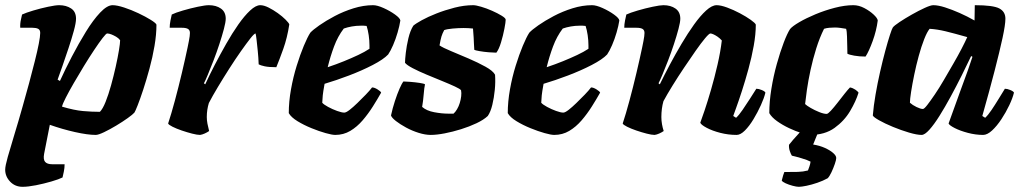

<svg xmlns="http://www.w3.org/2000/svg" viewBox="-36 -520 3929 740"><path d="M51 200Q22 200 3 180Q-16 160 -16 134Q-16 120 -6 84.5Q4 49 19.5 -1.5Q35 -52 51 -109Q64 -154 76 -199Q88 -244 98 -283.5Q108 -323 113.5 -351.5Q119 -380 119 -393Q119 -405 111 -409Q103 -413 89 -413H42Q41 -429 45 -446Q49 -463 49 -464Q64 -471 92.5 -479.5Q121 -488 149.5 -494Q178 -500 192 -500Q219 -500 238 -487.5Q257 -475 257 -448Q257 -432 248.5 -401Q240 -370 228 -334Q216 -298 204.5 -265Q193 -232 186 -213L195 -208Q215 -252 241 -302Q267 -352 295 -397.5Q323 -443 350 -471.5Q377 -500 398 -500Q415 -500 442.5 -491Q470 -482 497.5 -469Q525 -456 545 -443.5Q565 -431 567 -425Q567 -387 559.5 -343Q552 -299 540 -255Q528 -211 516 -174.5Q504 -138 494.5 -114Q485 -90 482 -86Q476 -79 456.5 -65Q437 -51 412 -36Q387 -21 365 -10.5Q343 0 333 0Q302 0 253 -11Q204 -22 156 -39L134 73Q130 95 138 104Q146 113 165 113H213Q213 127 210 141.5Q207 156 205 164Q191 171 162 179.5Q133 188 102.5 194Q72 200 51 200ZM349 -89Q360 -100 371 -127.5Q382 -155 392 -191Q402 -227 410 -263Q418 -299 422.5 -326.5Q427 -354 427 -365Q421 -373 411.5 -378.5Q402 -384 393 -387.5Q384 -391 377 -391Q373 -391 359.5 -373.5Q346 -356 327 -327.5Q308 -299 287.5 -265.5Q267 -232 248.5 -200Q230 -168 217.5 -143.5Q205 -119 203 -109Q250 -95 284 -92Q318 -89 349 -89Z M735 0Q724 0 704.5 -5Q685 -10 664.5 -17Q644 -24 629 -31.5Q614 -39 612 -44Q624 -80 638 -132Q652 -184 665 -239Q678 -294 687 -337Q690 -352 692 -362Q694 -372 695 -380Q696 -388 696 -393Q696 -404 688.5 -408.5Q681 -413 665 -413H618Q618 -426 621 -441Q624 -456 626 -464Q640 -471 669 -479.5Q698 -488 726.5 -494Q755 -500 769 -500Q797 -500 815.5 -487Q834 -474 834 -448Q834 -435 827 -408.5Q820 -382 809.5 -350Q799 -318 787 -287Q775 -256 765 -232Q755 -208 750 -199L755 -195Q771 -230 792 -270.5Q813 -311 836 -351.5Q859 -392 882.5 -425.5Q906 -459 928 -479.5Q950 -500 967 -500Q981 -500 999 -491Q1017 -482 1034.5 -469.5Q1052 -457 1064.5 -444.5Q1077 -432 1079 -426Q1071 -374 1056 -332Q1041 -290 1029 -261Q1000 -261 984 -264.5Q968 -268 961 -272Q960 -299 957.5 -323Q955 -347 953 -365.5Q951 -384 949 -391Q944 -391 929 -372Q914 -353 892.5 -322.5Q871 -292 848 -256Q825 -220 804 -185Q783 -150 769 -123Q765 -110 763 -96.5Q761 -83 761 -69Q761 -57 763.5 -43.5Q766 -30 770 -15Q763 -10 753 -5.5Q743 -1 735 0Z M1256 0Q1244 0 1219 -7Q1194 -14 1164.5 -26Q1135 -38 1110.5 -53Q1086 -68 1077 -84Q1077 -128 1085.5 -175.5Q1094 -223 1107.5 -266.5Q1121 -310 1135 -343.5Q1149 -377 1160 -394Q1170 -405 1195 -422.5Q1220 -440 1254 -458Q1288 -476 1326.5 -488Q1365 -500 1402 -500Q1418 -500 1442.5 -489Q1467 -478 1486.5 -464Q1506 -450 1507 -441Q1504 -421 1496.5 -395Q1489 -369 1479 -346Q1469 -323 1460 -310Q1442 -291 1400.5 -269.5Q1359 -248 1309 -229Q1259 -210 1215 -197Q1209 -164 1208 -152.5Q1207 -141 1206 -124Q1212 -117 1228.5 -108Q1245 -99 1263 -92.5Q1281 -86 1291 -86Q1298 -86 1311.5 -96.5Q1325 -107 1341.5 -123Q1358 -139 1373.5 -155Q1389 -171 1398 -183Q1407 -183 1419 -175.5Q1431 -168 1433 -163Q1419 -138 1401 -109.5Q1383 -81 1361.5 -56Q1340 -31 1314 -15.5Q1288 0 1256 0ZM1227 -261Q1260 -272 1289.5 -284Q1319 -296 1344.5 -308Q1370 -320 1388 -332Q1388 -335 1388 -338Q1388 -341 1388 -345Q1388 -364 1385 -384.5Q1382 -405 1377 -420Q1371 -421 1365.5 -421Q1360 -421 1354 -421Q1337 -421 1320 -418Q1303 -415 1289 -410Q1266 -380 1251.5 -341Q1237 -302 1227 -261Z M1624 0Q1603 0 1577.5 -8Q1552 -16 1529 -28.5Q1506 -41 1490 -53.5Q1474 -66 1471 -75Q1477 -103 1486 -130.5Q1495 -158 1504 -178.5Q1513 -199 1519 -206Q1527 -206 1545.5 -204.5Q1564 -203 1581 -200.5Q1598 -198 1602 -195Q1599 -182 1597 -156.5Q1595 -131 1591 -108Q1608 -93 1637.5 -87.5Q1667 -82 1691 -82Q1696 -82 1701.5 -82Q1707 -82 1712 -82Q1719 -88 1725.5 -99Q1732 -110 1736 -123Q1740 -136 1741.5 -149Q1743 -162 1741 -172Q1738 -177 1717.5 -186.5Q1697 -196 1667.5 -208Q1638 -220 1608 -232.5Q1578 -245 1555 -257Q1532 -269 1525 -278Q1525 -290 1528 -316.5Q1531 -343 1538 -372.5Q1545 -402 1557 -421Q1566 -429 1589.5 -442Q1613 -455 1646 -468Q1679 -481 1716 -490.5Q1753 -500 1788 -500Q1798 -500 1818.5 -494Q1839 -488 1860.5 -478.5Q1882 -469 1897.5 -459.5Q1913 -450 1913 -444Q1913 -435 1908 -409Q1903 -383 1895 -356.5Q1887 -330 1877 -317Q1867 -317 1848 -318.5Q1829 -320 1812 -323Q1795 -326 1792 -328Q1791 -344 1790.5 -354Q1790 -364 1789.5 -376Q1789 -388 1787 -410Q1779 -411 1769 -411.5Q1759 -412 1751 -412Q1731 -412 1709 -410Q1687 -408 1676 -404Q1669 -391 1665.5 -379.5Q1662 -368 1658 -345Q1671 -336 1702.5 -323Q1734 -310 1770 -294.5Q1806 -279 1835 -263Q1864 -247 1872 -232Q1874 -204 1871 -173.5Q1868 -143 1861.5 -116Q1855 -89 1844 -73Q1828 -58 1800.5 -45Q1773 -32 1741 -22Q1709 -12 1678 -6Q1647 0 1624 0Z M2100 0Q2088 0 2063 -7Q2038 -14 2008.5 -26Q1979 -38 1954.5 -53Q1930 -68 1921 -84Q1921 -128 1929.5 -175.5Q1938 -223 1951.5 -266.5Q1965 -310 1979 -343.5Q1993 -377 2004 -394Q2014 -405 2039 -422.5Q2064 -440 2098 -458Q2132 -476 2170.5 -488Q2209 -500 2246 -500Q2262 -500 2286.5 -489Q2311 -478 2330.5 -464Q2350 -450 2351 -441Q2348 -421 2340.5 -395Q2333 -369 2323 -346Q2313 -323 2304 -310Q2286 -291 2244.5 -269.5Q2203 -248 2153 -229Q2103 -210 2059 -197Q2053 -164 2052 -152.5Q2051 -141 2050 -124Q2056 -117 2072.5 -108Q2089 -99 2107 -92.5Q2125 -86 2135 -86Q2142 -86 2155.5 -96.5Q2169 -107 2185.5 -123Q2202 -139 2217.5 -155Q2233 -171 2242 -183Q2251 -183 2263 -175.5Q2275 -168 2277 -163Q2263 -138 2245 -109.5Q2227 -81 2205.5 -56Q2184 -31 2158 -15.5Q2132 0 2100 0ZM2071 -261Q2104 -272 2133.5 -284Q2163 -296 2188.5 -308Q2214 -320 2232 -332Q2232 -335 2232 -338Q2232 -341 2232 -345Q2232 -364 2229 -384.5Q2226 -405 2221 -420Q2215 -421 2209.5 -421Q2204 -421 2198 -421Q2181 -421 2164 -418Q2147 -415 2133 -410Q2110 -380 2095.5 -341Q2081 -302 2071 -261Z M2487 0Q2476 0 2456.5 -5Q2437 -10 2416.5 -17Q2396 -24 2381 -31.5Q2366 -39 2364 -44Q2376 -80 2390 -132Q2404 -184 2417 -239Q2430 -294 2439 -337Q2442 -352 2444 -362Q2446 -372 2447 -380Q2448 -388 2448 -393Q2448 -404 2440.5 -408.5Q2433 -413 2417 -413H2370Q2370 -426 2373 -441Q2376 -456 2378 -464Q2393 -471 2422 -479.5Q2451 -488 2479.5 -494Q2508 -500 2521 -500Q2549 -500 2567.5 -487Q2586 -474 2586 -448Q2586 -435 2579 -408.5Q2572 -382 2561.5 -350Q2551 -318 2539 -287Q2527 -256 2517 -232Q2507 -208 2502 -199L2507 -195Q2524 -230 2545.5 -270.5Q2567 -311 2591 -351.5Q2615 -392 2639 -425.5Q2663 -459 2685.5 -479.5Q2708 -500 2726 -500Q2742 -500 2766.5 -491Q2791 -482 2815.5 -469Q2840 -456 2857.5 -443.5Q2875 -431 2877 -425Q2877 -388 2869 -343.5Q2861 -299 2848.5 -253.5Q2836 -208 2823.5 -169.5Q2811 -131 2801.5 -105Q2792 -79 2790 -73L2801 -66Q2812 -76 2826 -96.5Q2840 -117 2854.5 -139.5Q2869 -162 2879 -178Q2888 -178 2900 -173Q2912 -168 2914 -163Q2909 -142 2896.5 -114.5Q2884 -87 2868 -60.5Q2852 -34 2835 -17Q2818 0 2803 0Q2771 0 2740 -8Q2709 -16 2687.5 -27.5Q2666 -39 2663 -47Q2668 -60 2679.5 -94Q2691 -128 2704.5 -174.5Q2718 -221 2729.5 -271Q2741 -321 2746 -364Q2738 -373 2729 -379Q2720 -385 2713 -388Q2706 -391 2702 -391Q2697 -391 2681.5 -372.5Q2666 -354 2645 -324Q2624 -294 2600.5 -259Q2577 -224 2556 -190Q2535 -156 2521 -130Q2517 -116 2515 -100.5Q2513 -85 2513 -69Q2513 -55 2515.5 -41Q2518 -27 2522 -15Q2515 -10 2505 -5.5Q2495 -1 2487 0Z M3087 0Q3076 0 3053.5 -7Q3031 -14 3005.5 -26Q2980 -38 2959 -53Q2938 -68 2929 -84Q2929 -128 2937 -177.5Q2945 -227 2958 -273.5Q2971 -320 2984.5 -355.5Q2998 -391 3009 -408Q3018 -419 3044.5 -434.5Q3071 -450 3107 -465Q3143 -480 3181.5 -490Q3220 -500 3253 -500Q3274 -500 3295 -489Q3316 -478 3331 -464Q3346 -450 3347 -441Q3342 -402 3327.5 -362Q3313 -322 3300 -302Q3276 -302 3256.5 -305.5Q3237 -309 3230 -313Q3230 -321 3229.5 -340Q3229 -359 3228.5 -379.5Q3228 -400 3225 -409Q3214 -411 3202.5 -412.5Q3191 -414 3182 -414Q3172 -414 3160.5 -413Q3149 -412 3140 -409Q3123 -375 3110 -333.5Q3097 -292 3088 -250.5Q3079 -209 3074 -174Q3069 -139 3067 -119Q3073 -113 3088.5 -104Q3104 -95 3121.5 -88Q3139 -81 3150 -81Q3155 -81 3166.5 -93.5Q3178 -106 3192 -124Q3206 -142 3219 -158.5Q3232 -175 3240 -183Q3251 -181 3260.5 -174.5Q3270 -168 3273 -163Q3263 -130 3240.5 -92Q3218 -54 3180.5 -27Q3143 0 3087 0ZM3043 200Q3034 200 3019 196Q3004 192 2992 186.5Q2980 181 2977 176Q2980 164 2982.5 155.5Q2985 147 2987 143Q3019 143 3039 142.5Q3059 142 3078 137Q3080 132 3083.5 122Q3087 112 3088 103Q3077 97 3053.5 90Q3030 83 3016 80Q3012 74 3008 62Q3004 50 3005 38Q3019 20 3039.5 -2Q3060 -24 3071 -37H3128L3098 37Q3123 41 3143 50Q3163 59 3175 69.5Q3187 80 3187 89Q3187 96 3181.5 112Q3176 128 3168.5 144Q3161 160 3154 167Q3136 177 3114 184.5Q3092 192 3072.5 196Q3053 200 3043 200Z M3516 0Q3498 0 3467.5 -9Q3437 -18 3405.5 -31Q3374 -44 3352 -56.5Q3330 -69 3328 -75Q3331 -112 3338.5 -155.5Q3346 -199 3356 -243Q3366 -287 3376 -324Q3386 -361 3394 -385.5Q3402 -410 3405 -414Q3410 -421 3431 -435Q3452 -449 3478.5 -464Q3505 -479 3528 -489.5Q3551 -500 3561 -500Q3580 -500 3606.5 -491.5Q3633 -483 3662.5 -470Q3692 -457 3720 -441L3721 -500Q3792 -500 3815.5 -487.5Q3839 -475 3839 -448Q3839 -425 3828 -374Q3817 -323 3797.5 -247.5Q3778 -172 3750 -73L3761 -66Q3772 -76 3785.5 -96Q3799 -116 3813 -139Q3827 -162 3837 -178Q3846 -178 3858 -173Q3870 -168 3872 -163Q3867 -142 3854 -114.5Q3841 -87 3823.5 -60.5Q3806 -34 3787.5 -17Q3769 0 3753 0Q3724 0 3694 -8Q3664 -16 3643.5 -26.5Q3623 -37 3620 -44L3668 -177Q3675 -196 3681 -212.5Q3687 -229 3694.5 -249.5Q3702 -270 3712 -301L3707 -304Q3691 -270 3670.5 -229Q3650 -188 3628 -147.5Q3606 -107 3585 -73.5Q3564 -40 3546 -20Q3528 0 3516 0ZM3521 -100Q3526 -100 3538 -115.5Q3550 -131 3567 -156Q3584 -181 3602 -212Q3620 -243 3638 -274Q3656 -305 3670 -332Q3684 -359 3692 -377Q3639 -392 3608 -399.5Q3577 -407 3547 -409Q3537 -397 3526 -369Q3515 -341 3505 -304.5Q3495 -268 3487.5 -231.5Q3480 -195 3475.5 -166Q3471 -137 3471 -124Q3481 -115 3496.5 -107.5Q3512 -100 3521 -100Z"/></svg>

Font: Texturina 12pt Black
Style: Italic
Weight: 900
Italic angle: -11°
Designer: Guillermo Torres Carreño
Foundry: Omnibus-Type
Version: Version 1.002